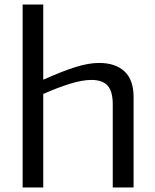

<svg xmlns="http://www.w3.org/2000/svg" viewBox="-20 -828 686 848"><path d="M80 -808H171V-476Q214 -495 249.5 -509Q285 -523 314 -532Q343 -541 368.5 -545.5Q394 -550 418 -550Q490 -550 530 -512.5Q570 -475 570 -400V0H478V-367Q478 -425 455 -450Q432 -475 384 -475Q344 -475 289 -458Q234 -441 171 -413V0H80Z"/></svg>

Font: Encode Sans Wide
Style: Regular
Weight: 400
Designer: Pablo Impallari, Andres Torresi
Foundry: Pablo Impallari, Andres Torresi
Version: Version 1.000; ttfautohint (v1.00) -l 8 -r 50 -G 200 -x 14 -